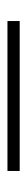

<svg xmlns="http://www.w3.org/2000/svg" viewBox="195 -183 72 502"><g transform="rotate(-90 231.0 68.0)"><path d="M427 83.5H35V51.5H427Z"/></g></svg>

Font: Anek Malayalam Medium ExtraLight
Style: Regular
Weight: 250
Version: Version 1.003